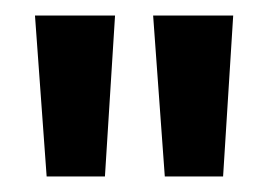

<svg xmlns="http://www.w3.org/2000/svg" viewBox="-20 -752 345 247"><path d="M40 -525 25 -732H128L115 -525ZM192 -525 177 -732H280L267 -525Z"/></svg>

Font: Special Gothic Condensed One
Style: Regular
Weight: 400
Designer: Alistair McCready
Foundry: Monolith
Version: Version 1.010; ttfautohint (v1.8.4.7-5d5b)